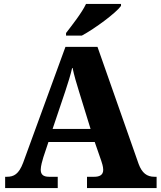

<svg xmlns="http://www.w3.org/2000/svg" viewBox="-20 -951 812 971"><path d="M314 -784V-771H394C461 -807 567 -886 592 -921V-931H415C394 -886 343 -822 314 -784ZM6 0H272V-57H228C197 -57 186 -70 186 -93C186 -110 194 -139 199 -155L225 -233H459L492 -138C495 -129 502 -109 502 -92C502 -65 482 -57 457 -57H420V0H772V-57H761C723 -57 698 -76 681 -122L473 -714H311L97 -128C75 -70 50 -57 15 -57H6ZM246 -299 310 -489C323 -529 336 -568 346 -612C355 -568 368 -526 380 -487L438 -299Z"/></svg>

Font: Noto Serif Myanmar ExtraBold
Style: Regular
Weight: 800
Designer: Ben Mitchell and the Monotype Design Team
Foundry: Monotype Imaging Inc.
Version: Version 2.106